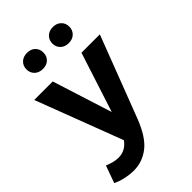

<svg xmlns="http://www.w3.org/2000/svg" viewBox="-257 -771 1049 1049"><g transform="rotate(-45 268.0 -246.0)"><path d="M127 188Q94 188 59.5 180Q25 172 2 160L38 60Q56 68 76.5 73.5Q97 79 117 79Q171 79 205 32L14 -470H157L267 -124L379 -470H521L341 0Q301 104 247 146Q193 188 127 188ZM168 -556Q138 -556 120 -573.5Q102 -591 102 -618Q102 -645 120 -662.5Q138 -680 168 -680Q198 -680 215.5 -662.5Q233 -645 233 -618Q233 -591 215.5 -573.5Q198 -556 168 -556ZM368 -556Q338 -556 320 -573.5Q302 -591 302 -618Q302 -645 320 -662.5Q338 -680 368 -680Q397 -680 415 -662.5Q433 -645 433 -618Q433 -591 415 -573.5Q397 -556 368 -556Z"/></g></svg>

Font: Celebes
Style: Bold
Weight: 700
Designer: Anugrah Pasau
Foundry: Lafontype
Version: Version 1.000; ttfautohint (v1.8.4)